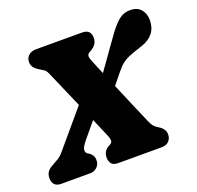

<svg xmlns="http://www.w3.org/2000/svg" viewBox="-138 -859 1022 995"><g transform="rotate(-20 373.0 -362.0)"><path d="M398 -554Q403.5 -540 413 -517Q422.5 -494 434.5 -465.5L550.5 -628.5Q587.5 -680.5 614.8 -702.2Q642 -724 676.5 -724Q717 -724 737 -700Q757 -676 757 -641.5Q757 -599 735.5 -571.2Q714 -543.5 675.5 -530Q654.5 -522.5 639 -517.8Q623.5 -513 592.5 -500.5Q573.5 -492.5 557.2 -480Q541 -467.5 518.5 -440L470.5 -381Q496 -320 522.8 -257.8Q549.5 -195.5 569 -150.5Q577.5 -130.5 587 -120.2Q596.5 -110 609 -103Q643.5 -83 643.5 -52Q643.5 -29.5 629.2 -14.8Q615 0 590 0H351Q323 0 312.8 -13.5Q302.5 -27 302.5 -47Q302.5 -64.5 310.2 -78Q318 -91.5 336.5 -101.5L342 -104.5Q353.5 -110.5 354.5 -121.5Q355.5 -132.5 345.5 -156Q341.5 -165.5 330.2 -191.8Q319 -218 303.5 -254.5L233.5 -170.5Q207 -138.5 207 -123Q207 -107.5 217.5 -101.5L226 -96.5Q235.5 -90 242.2 -79.8Q249 -69.5 249 -53.5Q249 -30 233.2 -15Q217.5 0 195.5 0H36Q11 0 -0.8 -12.8Q-12.5 -25.5 -12.5 -47.5Q-12.5 -67.5 -3.5 -81.5Q5.5 -95.5 29 -107.5Q45.5 -116.5 61 -125.8Q76.5 -135 92 -153.5L261 -353Q236.5 -409.5 212.5 -464.8Q188.5 -520 172.5 -557Q164 -577 153.2 -583Q142.5 -589 126.5 -599.5Q110 -610.5 102 -622Q94 -633.5 94 -650Q94 -672.5 109.8 -686.2Q125.5 -700 151.5 -700H403Q429.5 -700 441 -688Q452.5 -676 452.5 -655Q452.5 -634.5 442.8 -620.2Q433 -606 415.5 -596L405 -590Q388 -580 398 -554Z"/></g></svg>

Font: Fraunces 144pt SuperSoft Black
Style: Italic
Weight: 900
Italic angle: -16°
Version: Version 1.000;[b76b70a41]